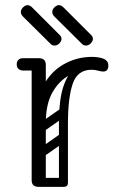

<svg xmlns="http://www.w3.org/2000/svg" viewBox="-20 -726 466 746"><path d="M115 -240Q115 -331 146 -389.5Q177 -448 228 -476.5Q279 -505 337 -505Q358 -505 376 -500Q387 -497 394 -490Q401 -483 401 -472Q401 -448 381 -448Q374 -448 361 -451.5Q348 -455 336 -455Q290 -455 249.5 -433.5Q209 -412 183.5 -366.5Q158 -321 158 -249ZM130 0Q103 0 103 -26V-474Q103 -500 130 -500Q158 -500 158 -474V-26Q158 0 130 0ZM155 -476Q155 -470 151.5 -465.5Q148 -461 146 -459Q143 -456 137.5 -454Q132 -452 121 -452H70Q58 -452 51 -459Q45 -465 45 -476Q45 -487 51 -493Q58 -500 70 -500H121Q132 -500 138 -498.5Q144 -497 145 -495Q149 -491 152 -486Q155 -481 155 -476ZM225 0Q209 0 209 -16V-245Q209 -338 226 -389Q243 -440 271 -460.5Q299 -481 333 -481L336 -455Q281 -455 262.5 -400.5Q244 -346 244 -246V-16Q244 0 228 0ZM112 -17Q112 -35 130 -35H226Q244 -35 244 -17Q244 0 225 0H129Q112 0 112 -17ZM158 -221Q143 -210 134 -224Q130 -229 129.5 -236Q129 -243 137 -249L214 -303Q229 -313 239 -299Q243 -293 242.5 -286.5Q242 -280 235 -275ZM156 -122Q141 -111 132 -125Q128 -130 127.5 -137Q127 -144 135 -150L212 -204Q227 -214 237 -200Q241 -194 240.5 -187.5Q240 -181 233 -176ZM177 -555 70 -661Q61 -670 61 -679Q61 -689 69 -697Q78 -706 87 -706Q96 -706 105 -697L212 -590Q219 -583 219 -575Q219 -566 210 -557Q202 -549 192 -549Q183 -549 177 -555ZM299 -555 192 -661Q183 -670 183 -679Q183 -689 191 -697Q200 -706 209 -706Q218 -706 227 -697L334 -590Q341 -583 341 -575Q341 -566 332 -557Q324 -549 314 -549Q305 -549 299 -555Z"/></svg>

Font: Agu Display Uzo
Style: Regular
Weight: 400
Designer: Oluwaseun Badejo
Version: Version 1.103